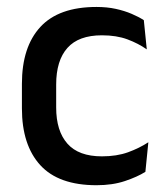

<svg xmlns="http://www.w3.org/2000/svg" viewBox="-20 -521 476 552"><path d="M257.5 11.5Q148.5 11.5 95.8 -46.2Q43 -104 43 -209.5V-280Q43 -386 96 -443.5Q149 -501 257.5 -501Q287.5 -501 312.8 -495.5Q338 -490 358.5 -481.2Q379 -472.5 393.5 -463L402 -379Q378 -396 346.5 -407.8Q315 -419.5 273 -419.5Q206 -419.5 173.8 -383.2Q141.5 -347 141.5 -278V-212Q141.5 -144.5 173.8 -108Q206 -71.5 273 -71.5Q315.5 -71.5 348 -83.2Q380.5 -95 406.5 -112L398 -27Q375 -12.5 339.2 -0.5Q303.5 11.5 257.5 11.5Z"/></svg>

Font: Anek Malayalam Medium Medium
Style: Regular
Weight: 500
Version: Version 1.003